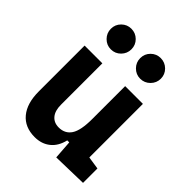

<svg xmlns="http://www.w3.org/2000/svg" viewBox="-213 -878 1012 1012"><g transform="rotate(45 293.0 -372.5)"><path d="M217.8 9.8Q143.9 9.8 103.5 -38.8Q63 -87.4 63 -175.8V-517.6H195.3V-208.5Q195.3 -164.1 215.6 -139.9Q235.8 -115.7 271.5 -115.7Q318 -115.7 341.6 -151.6Q365.2 -187.5 365.2 -272L391.6 -99.6H351.6Q339.5 -46.9 304.4 -18.6Q269.3 9.8 217.8 9.8ZM374 4.9 365.2 -119.1V-210H497.6V-118.2L568.8 -107.4V0ZM365.2 -146.5V-517.6H497.6V-175.8ZM393.3 -601.1Q362 -601.1 339.4 -623.8Q316.9 -646.6 316.9 -678.2Q316.9 -710.4 339.4 -732.7Q362 -754.9 393.3 -754.9Q425.3 -754.9 448 -732.6Q470.7 -710.3 470.7 -678.2Q470.7 -646.6 448 -623.8Q425.3 -601.1 393.3 -601.1ZM174.6 -601.1Q143.1 -601.1 120.6 -623.8Q98.1 -646.6 98.1 -678.2Q98.1 -710.4 120.7 -732.7Q143.2 -754.9 174.6 -754.9Q206.5 -754.9 229 -732.6Q251.5 -710.3 251.5 -678.2Q251.5 -646.6 229.1 -623.8Q206.7 -601.1 174.6 -601.1Z"/></g></svg>

Font: Cascadia Mono
Style: Regular
Weight: 400
Monospace: yes
Designer: Aaron Bell
Foundry: Saja Typeworks
Version: Version 2404.023